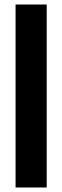

<svg xmlns="http://www.w3.org/2000/svg" viewBox="-20 -680 277 851"><path d="M49 151V-660H187V151Z"/></svg>

Font: Bricolage Grotesque 36pt ExtraBold
Style: Regular
Weight: 800
Designer: Mathieu Triay
Foundry: Atelier Triay
Version: Version 1.000;gftools[0.9.30]